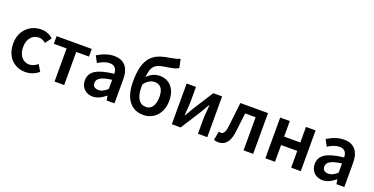

<svg xmlns="http://www.w3.org/2000/svg" viewBox="-27 -1634 4782 2457"><g transform="rotate(20 2364.5 -405.5)"><path d="M178 -21Q116 -56 81 -122Q46 -188 46 -277Q46 -371 85 -435Q124 -500 187 -534.5Q250 -569 325 -569Q417 -569 487 -506L424 -422Q401 -442 379 -451.5Q357 -461 332 -461Q265 -461 223 -411.5Q181 -362 181 -277Q181 -223 199.5 -181.5Q218 -140 251.5 -117Q285 -94 327 -94Q386 -94 442 -141L495 -54Q457 -21 409.5 -3.5Q362 14 314 14Q236 14 178 -21Z M710 -451H536V-555H1015V-451H841V0H710Z M1069 -149Q1069 -239 1146.5 -287.5Q1224 -336 1395 -355Q1392 -463 1295 -463Q1225 -463 1138 -408L1091 -496Q1209 -569 1318 -569Q1421 -569 1473.5 -507.5Q1526 -446 1526 -329V0H1419L1409 -61H1405Q1315 14 1233 14Q1160 14 1114.5 -31Q1069 -76 1069 -149ZM1395 -149V-273Q1289 -260 1242 -232.5Q1195 -205 1195 -159Q1195 -124 1216.5 -107Q1238 -90 1275 -90Q1306 -90 1334.5 -104.5Q1363 -119 1395 -149Z M1653 -342Q1653 -545 1716 -645Q1747 -694 1789 -722Q1829 -750 1881.5 -766Q1934 -782 2002 -792Q2046 -799 2070.5 -805.5Q2095 -812 2127 -825L2151 -709Q2116 -683 2029 -670Q1956 -659 1917.5 -650Q1879 -641 1854 -624Q1810 -595 1794 -524Q1778 -453 1778 -313Q1778 -206 1814.5 -150Q1851 -94 1920 -94Q1975 -94 2007 -142.5Q2039 -191 2039 -272Q2039 -353 2008 -393Q1977 -433 1918 -433Q1839 -433 1777 -348L1772 -436Q1805 -481 1853 -505.5Q1901 -530 1956 -530Q2020 -530 2069.5 -499Q2119 -468 2146.5 -410Q2174 -352 2174 -272Q2174 -188 2141.5 -123Q2109 -58 2051.5 -22Q1994 14 1922 14Q1793 14 1723 -79.5Q1653 -173 1653 -342Z M2307 -555H2434V-364Q2434 -309 2425 -210L2422 -164H2426L2495 -281L2670 -555H2790V0H2663V-191Q2663 -228 2668 -286L2676 -392H2671Q2668 -388 2665.5 -383Q2663 -378 2659 -372Q2624 -309 2602 -274L2427 0H2307Z M2882 3 2904 -116 2917 -114Q2925 -112 2931 -112Q2987 -112 2998 -211L3019 -384Q3031 -498 3038 -555H3415V0H3284V-451H3142L3134 -384Q3117 -241 3108 -175Q3082 14 2941 14Q2912 14 2882 3Z M3581 -555H3712V-343H3932V-555H4063V0H3932V-228H3712V0H3581Z M4199 -149Q4199 -239 4276.5 -287.5Q4354 -336 4525 -355Q4522 -463 4425 -463Q4355 -463 4268 -408L4221 -496Q4339 -569 4448 -569Q4551 -569 4603.5 -507.5Q4656 -446 4656 -329V0H4549L4539 -61H4535Q4445 14 4363 14Q4290 14 4244.5 -31Q4199 -76 4199 -149ZM4525 -149V-273Q4419 -260 4372 -232.5Q4325 -205 4325 -159Q4325 -124 4346.5 -107Q4368 -90 4405 -90Q4436 -90 4464.5 -104.5Q4493 -119 4525 -149Z"/></g></svg>

Font: Merged Yaku Han JP SemiBold
Style: Regular
Weight: 600
Designer: Ryoko NISHIZUKA 西塚涼子 (kana, bopomofo & ideographs); Paul D. Hunt (Latin, Greek & Cyrillic); Sandoll Communications 산돌커뮤니
Foundry: Adobe
Version: Version 2.004